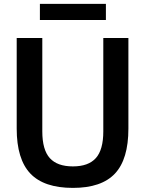

<svg xmlns="http://www.w3.org/2000/svg" viewBox="-20 -930 726 960"><path d="M344.5 9.5Q200 9.5 131.8 -62.2Q63.5 -134 63.5 -287V-740H191.5V-273Q191.5 -181 229 -139.5Q266.5 -98 344.5 -98Q422 -98 459.2 -139.5Q496.5 -181 496.5 -273V-740H622V-287Q622 -134 554.8 -62.2Q487.5 9.5 344.5 9.5ZM179.5 -830V-910.5H509.5V-830Z"/></svg>

Font: Encode Sans SemiCondensed SemiCondensed SemiBold
Style: Regular
Weight: 600
Width: 4
Designer: Multiple Designers
Foundry: Impallari Type
Version: Version 3.000; ttfautohint (v1.8.3) -l 8 -r 50 -G 200 -x 14 